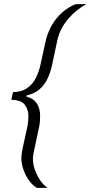

<svg xmlns="http://www.w3.org/2000/svg" viewBox="-20 -763 440 933"><path d="M160 150Q145 142 131.5 127Q118 112 107.5 92.5Q97 73 90.5 51Q84 29 84 6Q84 -5 85.5 -16Q87 -27 89 -38L114 -152Q116 -163 117 -175.5Q118 -188 118 -200Q118 -231 100.5 -254Q83 -277 35 -278L43 -315Q85 -316 112 -335Q139 -354 153.5 -383Q168 -412 175 -441L200 -555Q208 -593 223 -623.5Q238 -654 257.5 -677Q277 -700 300 -716.5Q323 -733 348 -743H400Q377 -731 354.5 -713Q332 -695 312.5 -672.5Q293 -650 279 -623.5Q265 -597 259 -569L233 -447Q225 -409 209.5 -378Q194 -347 169.5 -327Q145 -307 109 -299L108 -294Q144 -284 159.5 -259.5Q175 -235 175 -199Q175 -187 174 -173.5Q173 -160 170 -146L144 -24Q143 -17 141.5 -9Q140 -1 140 7Q140 36 150 63.5Q160 91 175.5 113.5Q191 136 211 150Z"/></svg>

Font: Saira Thin Light
Style: Italic
Weight: 300
Italic angle: -12°
Version: Version 1.101